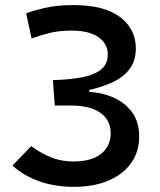

<svg xmlns="http://www.w3.org/2000/svg" viewBox="-20 -723 626 753"><path d="M268.6 9.8Q197.3 9.8 136.2 -11.2Q75.2 -32.2 28.8 -73.7L102.5 -149.9Q131.3 -128.9 158 -115.7Q184.6 -102.5 211.4 -96.2Q238.3 -89.8 268.6 -89.8Q339.8 -89.8 377 -120.1Q414.1 -150.4 414.1 -200.2Q414.1 -222.2 407 -239.5Q399.9 -256.8 386.5 -270Q373 -283.2 354.2 -291.7Q335.4 -300.3 311.8 -304.7Q288.1 -309.1 260.7 -309.1H194.8L187.5 -408.7Q252 -410.6 300.5 -419.7Q349.1 -428.7 376 -450.2Q402.8 -471.7 402.8 -509.8Q402.8 -550.8 366.5 -576.9Q330.1 -603 259.8 -603Q212.9 -603 175 -593.8Q137.2 -584.5 104 -571.8L82.5 -670.4Q106.4 -680.2 154.5 -691.7Q202.6 -703.1 268.6 -703.1Q388.2 -703.1 450.4 -656.5Q512.7 -609.9 512.7 -532.7Q512.7 -486.3 489.5 -454.1Q466.3 -421.9 423.6 -401.4Q380.9 -380.9 321.8 -368.2L330.1 -394.5V-337.4L321.8 -362.8Q377.4 -361.3 423.8 -341.1Q470.2 -320.8 498 -282.7Q525.9 -244.6 525.9 -187.5Q525.9 -128.9 494.9 -84.5Q463.9 -40 406.2 -15.1Q348.6 9.8 268.6 9.8Z"/></svg>

Font: Cascadia Code Medium
Style: Regular
Weight: 500
Monospace: yes
Designer: Aaron Bell
Foundry: Saja Typeworks
Version: Version 2407.024